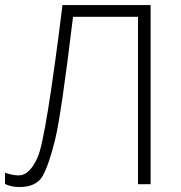

<svg xmlns="http://www.w3.org/2000/svg" viewBox="-20 -734 721 765"><path d="M580.1 0H529.8V-667H271Q224.1 -277.8 199.7 -178.2Q175.3 -78.6 150.4 -33.7Q125.5 11.2 57.1 11.2Q24.4 11.2 0 -1V-45.9Q29.8 -35.2 55.2 -35.2Q97.7 -35.2 130.1 -107.4Q162.6 -179.7 229 -713.9H580.1Z"/></svg>

Font: OpenSans-Light
Style: Regular
Weight: 300
Foundry: Ascender Corporation
Version: Version 1.10